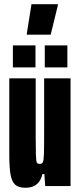

<svg xmlns="http://www.w3.org/2000/svg" viewBox="-20 -881 380 909"><path d="M24 -150V-510H149V-233Q149 -180 150 -148.5Q151 -117 154.5 -111Q158 -105 169 -105Q179 -105 183 -113.5Q187 -122 188 -152Q189 -182 189 -266V-510H314V0H194L190 -57H181Q166 8 101 8Q68 8 52 -6.5Q36 -21 30 -54Q24 -87 24 -150ZM41 -562V-666H148V-562ZM192 -562V-666H299V-562ZM107 -717V-722L129 -861H254V-856L220 -717Z"/></svg>

Font: Saira Ultra Condensed Black
Style: Regular
Weight: 900
Width: 1
Designer: Hector Gatti with collaboration of the Omnibus-Type team
Foundry: Omnibus-Type
Version: Version 1.001; ttfautohint (v1.8)